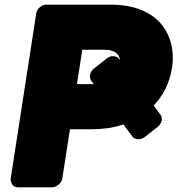

<svg xmlns="http://www.w3.org/2000/svg" viewBox="-20 -768 763 826"><path d="M658 -222C676 -236 682 -260 670 -275L493 -514C481 -529 457 -531 440 -517L384 -473C368 -461 361 -436 373 -420L549 -181C559 -167 584 -164 602 -178ZM281 -212H374C419 -212 462 -217 502 -230C607 -263 699 -343 720 -476C726 -514 724 -550 715 -584C687 -689 593 -748 457 -748H179C163 -748 140 -734 136 -711L26 0C24 16 34 38 57 38H204C220 38 244 23 248 0ZM496 -475C488 -426 464 -406 404 -406H311L334 -554H427C483 -554 504 -529 496 -475Z"/></svg>

Font: Asimov Print
Style: EIt
Weight: 500
Designer: Google
Version: Version 2.000980; 2014